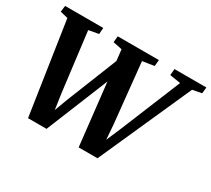

<svg xmlns="http://www.w3.org/2000/svg" viewBox="-142 -989 1360 1240"><g transform="rotate(30 538.0 -369.0)"><path d="M177.5 4.5 74 -683 16.5 -697 22.5 -743H307L303.5 -696L229.5 -682.5L284.5 -240L309.5 -68L278.5 -67.5L338 -227L499 -630L522.5 -504.5L315.5 4.5ZM555 4.5 478 -683 410.5 -697 415 -743H722L717.5 -696L630.5 -683L676 -239.5L689 -67.5L659.5 -69L728 -228.5L914.5 -683L834 -696L838 -743H1076L1071 -697L1003 -684L695.5 4.5Z"/></g></svg>

Font: Merriweather 36pt ExtraBold
Style: Italic
Weight: 800
Italic angle: -7.8°
Version: Version 2.101